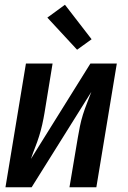

<svg xmlns="http://www.w3.org/2000/svg" viewBox="-20 -787 540 807"><path d="M3 0 89 -520H201L167 -312Q163 -288 157.5 -263.5Q152 -239 144.5 -215Q137 -191 127.5 -167Q118 -143 110 -119L360 -520H471L385 0H272L307 -208Q311 -232 316 -256.5Q321 -281 328.5 -305Q336 -329 345.5 -353Q355 -377 364 -401L113 0ZM304 -578 179 -713 253 -767 365 -622Z"/></svg>

Font: Iosevka SS04 Oblique
Style: Bold
Weight: 700
Italic angle: -9°
Monospace: yes
Designer: Belleve Invis
Foundry: Belleve Invis
Version: Version 19.0.0; ttfautohint (v1.8.4)